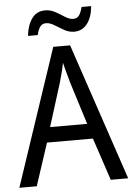

<svg xmlns="http://www.w3.org/2000/svg" viewBox="-60 -955 690 1000"><g transform="rotate(-5 285.0 -455.0)"><path d="M478 0 404 -222H164L91 0H0L240 -716H328L569 0ZM311 -524Q308 -535 302.5 -555Q297 -575 291.5 -595.5Q286 -616 283 -629Q278 -601 270.5 -573Q263 -545 257 -524L187 -301H381ZM114 -784Q119 -838 144 -873.5Q169 -909 214 -909Q242 -909 267 -895Q292 -881 314.5 -866.5Q337 -852 357 -852Q377 -852 387.5 -867Q398 -882 405 -910H455Q450 -852 424 -818.5Q398 -785 356 -785Q329 -785 304 -799Q279 -813 256 -827.5Q233 -842 213 -842Q193 -842 182 -827Q171 -812 165 -784Z"/></g></svg>

Font: Noto Sans Sinhala UI SemiCondensed
Style: Regular
Weight: 400
Width: 4
Designer: Jelle Bosma - Monotype Design Team
Foundry: Monotype Imaging Inc.
Version: Version 2.006; ttfautohint (v1.8.4.7-5d5b)